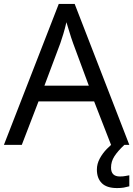

<svg xmlns="http://www.w3.org/2000/svg" viewBox="-20 -737 679 977"><path d="M545 0 459 -221H176L91 0H0L279 -717H360L638 0ZM352 -517Q349 -525 342 -546Q335 -567 328.5 -589.5Q322 -612 318 -624Q311 -593 302 -563.5Q293 -534 287 -517L206 -301H432ZM545 116Q545 161 590 161Q607 161 618.5 158.5Q630 156 638 155V211Q624 215 610 217.5Q596 220 576 220Q523 220 498 195Q473 170 473 126Q473 97 487.5 70Q502 43 523.5 21Q545 -1 565 -15L613 0Q579 32 562 58.5Q545 85 545 116Z"/></svg>

Font: Noto Sans Avestan
Style: Regular
Weight: 400
Designer: Monotype Design Team
Foundry: Monotype Imaging Inc.
Version: Version 2.003; ttfautohint (v1.8.4.7-5d5b)